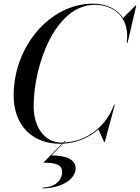

<svg xmlns="http://www.w3.org/2000/svg" viewBox="-20 -780 769 1055"><path d="M310 10C313.5 10 317 10 320.5 10L218 114C283 114 321 122.5 321 165C321 220 270.5 250.5 213.5 250.5V255C316 255 395.5 205 395.5 145.5C395.5 95.5 343 74 262.5 74L325.5 9.5C401 6 469 -23.5 520.5 -69L552 0H556L611 -205H606.5C567 -91 460.5 -2 332 3L341 -6H336L327 3C324.5 3.5 322.5 3.5 320 3.5C216 3.5 165 -93 165 -195C165 -427 286 -753.5 500 -753.5C610 -753.5 694.5 -681.5 676.5 -545H681L729 -750H725L656 -681C622.5 -733.5 561.5 -760 490 -760C257 -760 55 -528 55 -255C55 -92 157 10 310 10Z"/></svg>

Font: Bodoni* 36pt
Style: Italic
Weight: 400
Italic angle: -13°
Version: Version 2.3